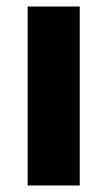

<svg xmlns="http://www.w3.org/2000/svg" viewBox="-20 -570 330 590"><path d="M225 0H65V-550H225Z"/></svg>

Font: Noto Sans Khmer UI SemiCondensed ExtraBold
Style: Regular
Weight: 800
Width: 4
Designer: Danh Hong and the Monotype Design Team
Foundry: Monotype Imaging Inc.
Version: Version 2.002; ttfautohint (v1.8.4.7-5d5b)